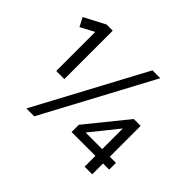

<svg xmlns="http://www.w3.org/2000/svg" viewBox="-145 -886 1105 1105"><g transform="rotate(45 407.0 -334.0)"><path d="M144 -274V-592L60 -547L32 -601L160 -668H210V-274ZM175 0 533 -668H597L239 0ZM649 0V-88H455V-147L655 -394H711V-143H761V-88H711V0ZM649 -311 514 -143H649Z"/></g></svg>

Font: Gantari
Style: Regular
Weight: 400
Designer: Anugrah Pasau
Foundry: Lafontype
Version: Version 1.000; ttfautohint (v1.8.4)